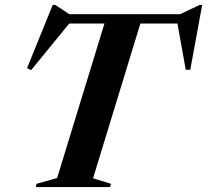

<svg xmlns="http://www.w3.org/2000/svg" viewBox="-20 -763 844 783"><path d="M746 -667H202L270 -676.5L107 -477L90.5 -485.5L195 -743H205L280 -694L226.5 -705H750L691 -694L794.5 -743H804.5L756 -478.5H737.5L702 -676.5ZM411 -683.5H557.5L359.5 -36L432.5 -13.5L429 0H125.5L129.5 -13.5L213 -37Z"/></svg>

Font: Newsreader 60pt SemiBold
Style: Italic
Weight: 600
Italic angle: -17°
Designer: Hugues Gentile
Foundry: Production Type
Version: Version 1.003